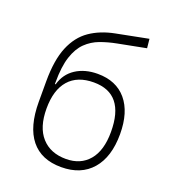

<svg xmlns="http://www.w3.org/2000/svg" viewBox="-137 -845 859 958"><g transform="rotate(20 293.0 -366.0)"><path d="M296.4 10.3Q190.4 10.3 135.5 -57.9Q80.6 -126 80.6 -258.3V-366.7Q80.6 -479.5 109.6 -549.6Q138.7 -619.6 192.9 -657Q247.1 -694.3 322.8 -709L492.2 -742.2L497.1 -693.8L348.6 -665Q302.7 -656.2 262.5 -641.4Q222.2 -626.5 191.4 -596.7Q160.6 -566.9 143.3 -514.4Q126 -461.9 126 -377.4V-368.7H129.9Q146 -426.8 194.1 -458.3Q242.2 -489.7 310.1 -489.7Q408.7 -489.7 462.9 -425.5Q517.1 -361.3 517.1 -244.6Q517.1 -123.5 459.2 -56.6Q401.4 10.3 296.4 10.3ZM304.7 -36.1Q382.3 -36.1 426.5 -88.4Q470.7 -140.6 470.7 -239.7Q470.7 -442.9 306.6 -442.9Q219.7 -442.9 174.1 -390.9Q128.4 -338.9 128.4 -239.7Q128.4 -140.6 175.3 -88.4Q222.2 -36.1 304.7 -36.1Z"/></g></svg>

Font: Cascadia Mono NF ExtraLight
Style: Regular
Weight: 200
Monospace: yes
Designer: Aaron Bell
Foundry: Saja Typeworks
Version: Version 2404.023; ttfautohint (v1.8.4)